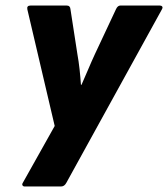

<svg xmlns="http://www.w3.org/2000/svg" viewBox="-20 -675 608 695"><path d="M69 0Q64 0 61.5 -4Q59 -8 63 -14L178 -219L79 -641Q76 -655 91 -655H221Q234 -655 235 -642L260 -480Q265 -452 268 -424.5Q271 -397 273 -368H275Q288 -397 299.5 -424.5Q311 -452 324 -480L400 -642Q406 -655 416 -655H558Q564 -655 567 -651.5Q570 -648 566 -641L220 -13Q213 0 201 0Z"/></svg>

Font: Sofia Sans Condensed Black
Style: Italic
Weight: 900
Italic angle: -9°
Version: Version 4.100